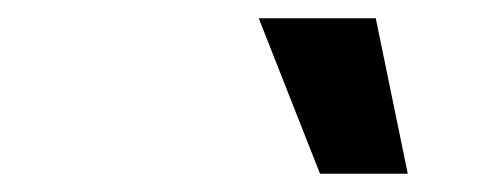

<svg xmlns="http://www.w3.org/2000/svg" viewBox="-20 -762 540 210"><path d="M391 -742 426 -572H330L263 -742Z"/></svg>

Font: Elaine Sans SemiBold
Style: Italic
Weight: 600
Italic angle: -13°
Designer: Wei Huang
Foundry: Wei Huang
Version: Version 2.001;December 24, 2019;FontCreator 12.0.0.2547 64-b